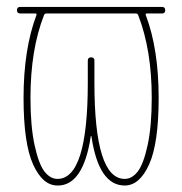

<svg xmlns="http://www.w3.org/2000/svg" viewBox="-20 -540 540 569"><path d="M110.4 -495.1Q70.3 -392.6 70.3 -250Q70.3 -166 82.5 -109.9Q94.7 -53.7 111.8 -31.7Q128.9 -9.8 150.4 -9.8Q240.2 -9.8 240.2 -294.9V-360.4Q240.2 -370.1 250 -370.1Q259.8 -370.1 259.8 -360.4V-294.9Q259.8 -9.8 349.6 -9.8Q371.1 -9.8 388.2 -31.7Q405.3 -53.7 417.5 -109.9Q429.7 -166 429.7 -250Q429.7 -391.6 389.6 -495.1Q387.7 -500 382.8 -500H117.2Q112.3 -500 110.4 -495.1ZM40 -500Q30.3 -500 30.3 -509.8Q30.3 -519.5 40 -519.5H97.7H120.1H379.9H402.3H460Q469.7 -519.5 469.7 -509.8Q469.7 -500 460 -500H415Q410.2 -500 412.1 -495.1Q450.2 -394.5 450.2 -250Q450.2 -115.2 421.9 -52.7Q393.6 9.8 349.6 9.8Q272.5 9.8 251 -135.7Q251 -136.7 250 -136.7Q249 -136.7 249 -135.7Q226.6 10.7 150.4 9.8Q106.4 9.8 78.1 -52.7Q49.8 -115.2 49.8 -250Q49.8 -393.6 87.9 -495.1Q89.8 -500 85 -500Z"/></svg>

Font: Rounded-X Mgen+ 2m thin
Style: Regular
Weight: 100
Designer: [Source Han Sans]
Ryoko NISHIZUKA  (kana & ideographs); Paul D. Hunt (Latin, Greek & Cyrillic); Wenlong ZHANG  (bopomofo
Version: Version 1.059.20150602